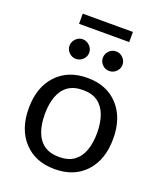

<svg xmlns="http://www.w3.org/2000/svg" viewBox="-152 -927 870 1032"><g transform="rotate(20 283.5 -411.5)"><path d="M284 7Q173 7 107.5 -63.5Q42 -134 42 -254Q42 -373.5 107.5 -444Q173 -514.5 284 -514.5Q395 -514.5 460 -444Q525 -373.5 525 -254Q525 -134 460 -63.5Q395 7 284 7ZM284 -62.5Q336.5 -62.5 369.2 -86.2Q402 -110 417.5 -153Q433 -196 433 -253.5Q433 -310.5 417.5 -353.8Q402 -397 369.2 -421Q336.5 -445 284 -445Q231 -445 198 -421Q165 -397 149.5 -353.8Q134 -310.5 134 -253.5Q134 -196 149.5 -153Q165 -110 198.2 -86.2Q231.5 -62.5 284 -62.5ZM188.5 -589Q166.5 -589 149.8 -605.2Q133 -621.5 133 -644Q133 -667.5 149.8 -684.2Q166.5 -701 188.5 -701Q211 -701 228.2 -684.2Q245.5 -667.5 245.5 -644Q245.5 -621.5 228.5 -605.2Q211.5 -589 188.5 -589ZM379.5 -589Q356 -589 339.8 -605.5Q323.5 -622 323.5 -644Q323.5 -667 339.8 -684Q356 -701 379.5 -701Q402.5 -701 419.2 -684.2Q436 -667.5 436 -644Q436 -622 419.2 -605.5Q402.5 -589 379.5 -589ZM428 -772H141V-830H428Z"/></g></svg>

Font: Verano Sans
Style: Regular
Weight: 400
Designer: Lukasz Dziedzic with Adam Twardoch and Botio Nikoltchev
Foundry: tyPoland Lukasz Dziedzic
Version: Version 3.001;December 28, 2019;FontCreator 12.0.0.2547 64-b